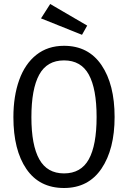

<svg xmlns="http://www.w3.org/2000/svg" viewBox="-20 -929 640 960"><path d="M300 11Q177 11 112 -84Q47 -179 47 -343Q47 -448 76 -529Q105 -610 162 -655Q219 -700 300 -700Q422 -700 487.5 -603.5Q553 -507 553 -344Q553 -183 487.5 -86Q422 11 300 11ZM300 -627Q215 -627 176 -555.5Q137 -484 137 -343Q137 -203 176.5 -132.5Q216 -62 300 -62Q385 -62 424 -132.5Q463 -203 463 -344Q463 -485 424 -556Q385 -627 300 -627ZM416 -801 390 -755 185 -837 231 -909Z"/></svg>

Font: Fira Mono
Style: Regular
Weight: 400
Designer: Carrois Corporate & Edenspiekermann AG
Foundry: Carrois Corporate GbR & Edenspiekermann AG
Version: Version 3.206